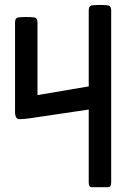

<svg xmlns="http://www.w3.org/2000/svg" viewBox="-20 -777 524 785"><path d="M41.5 -321.8V-685.5Q41.5 -704.1 55.2 -705.8Q68.8 -707.5 87.4 -707.5Q106 -707.5 119.6 -705.8Q133.3 -704.1 133.3 -685.5V-388.2Q237.8 -406.2 342.8 -423.8V-734.9Q342.8 -753.4 356.4 -755.1Q370.1 -756.8 388.7 -756.8Q407.2 -756.8 420.9 -755.1Q434.6 -753.4 434.6 -734.9V-29.8Q434.6 -11.2 420.9 -11.5Q407.2 -11.7 388.7 -11.7Q370.1 -11.7 356.4 -11.5Q342.8 -11.2 342.8 -29.8V-329.1L99.1 -293Q78.1 -290 59.6 -289.8Q41 -289.6 41.5 -321.8Z"/></svg>

Font: Tonyukuk
Style: Regular
Weight: 400
Designer: facebook.com/biligbitig
Foundry: facebook.com/biligbitig
Version: Version 1.0